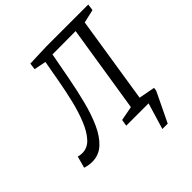

<svg xmlns="http://www.w3.org/2000/svg" viewBox="-258 -858 1191 1191"><g transform="rotate(-45 338.0 -262.5)"><path d="M32 10Q4 10 -29 0L-8 -77Q11 -72 27 -72Q73 -72 106.5 -108.5Q140 -145 165 -206Q190 -267 208 -341Q226 -415 239.5 -491.5Q253 -568 265 -634L186 -650L192 -693L337 -698H705L699 -655L611 -635L521 -61L602 -43L594 0H340L347 -43L442 -61L533 -637L329 -636Q313 -550 296 -459.5Q279 -369 257.5 -285Q236 -201 206 -134.5Q176 -68 133.5 -29Q91 10 32 10ZM485 -71 628 -44 625 -22 531 173H484L536 0H475Z"/></g></svg>

Font: Bitter
Style: Italic
Weight: 400
Italic angle: -9°
Designer: Sol Matas, and Bitter project Authors
Foundry: Sol Matas
Version: Version 2.001